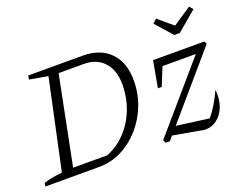

<svg xmlns="http://www.w3.org/2000/svg" viewBox="-118 -912 1415 1127"><g transform="rotate(-20 589.5 -348.5)"><path d="M462 -647Q571 -647 632.5 -584Q694 -521 694 -409Q694 -326 665 -252.5Q636 -179 585 -122Q534 -65 468.5 -32.5Q403 0 329 0H-7L-3 -21Q39 -37 112 -43L232 -603L117 -623L122 -647ZM397 -48Q465 -75 516 -129Q567 -183 595 -255.5Q623 -328 623 -410Q623 -498 577 -548.5Q531 -599 452 -599H294L184 -48ZM745 0 735 -18 1089 -429H881L835 -316H811L841 -481H1161L1170 -464L834 -73L1037 -46Q1083 -100 1125 -191Q1126 -184 1126.5 -177Q1127 -170 1127 -163Q1127 -115 1109.5 -76.5Q1092 -38 1061.5 -15.5Q1031 7 992 7Q974 7 964 3L794 -27L771 0ZM1009 -577 916 -681 941 -704 1032 -627 1147 -704 1166 -681 1043 -577Z"/></g></svg>

Font: Piazzolla Light
Style: Italic
Weight: 300
Italic angle: -11.3°
Designer: Juan Pablo del Peral
Foundry: Huerta Tipografica
Version: Version 1.330